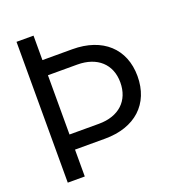

<svg xmlns="http://www.w3.org/2000/svg" viewBox="-133 -830 841 932"><g transform="rotate(-20 287.5 -364.0)"><path d="M57.6 0H145.5V-138.7H300.8C456.1 -138.7 552.7 -227.1 552.7 -370.6C552.7 -512.2 456.1 -601.1 299.8 -601.1H145.5V-727.5H57.6ZM145.5 -216.8V-522.9H296.9C399.9 -522.9 463.9 -464.4 463.9 -370.6C463.9 -275.4 400.4 -216.8 297.9 -216.8Z"/></g></svg>

Font: Guggenheim Sans Display
Style: Regular
Weight: 400
Designer: Modified by Tom Baber under direction of Pentagram Design 2023
Foundry: rsms
Version: Version 1.001;Glyphs 3.1.2 (3151)